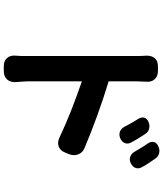

<svg xmlns="http://www.w3.org/2000/svg" viewBox="58 -884 883 1040"><g transform="rotate(90 500.0 -363.5)"><path d="M640 -726Q659 -734 677.5 -729Q696 -724 706 -707Q716 -692 729.5 -670Q743 -648 750 -634Q761 -616 755 -599Q749 -582 729 -573Q710 -565 693 -571Q676 -577 666 -596Q662 -604 654 -618.5Q646 -633 637.5 -647.5Q629 -662 623 -671Q613 -688 617 -703Q621 -718 640 -726ZM772 -779Q790 -788 809 -783.5Q828 -779 839 -762Q849 -748 863 -727Q877 -706 884 -692Q895 -674 889.5 -657Q884 -640 864 -630Q846 -621 828.5 -627Q811 -633 801 -651Q797 -659 788.5 -672.5Q780 -686 771 -700.5Q762 -715 756 -723Q745 -740 749 -755.5Q753 -771 772 -779ZM283 -81Q283 -100 283 -144Q283 -188 283 -245.5Q283 -303 283 -366Q283 -429 283 -487Q283 -545 283 -590Q283 -635 283 -656Q283 -669 282.5 -687.5Q282 -706 281 -713Q280 -742 294.5 -759.5Q309 -777 338 -777H364Q393 -777 409 -759Q425 -741 422 -712Q422 -705 421 -687.5Q420 -670 420 -656V-510Q513 -482 607.5 -447.5Q702 -413 780 -380Q806 -370 815.5 -345.5Q825 -321 814 -294L806 -275Q796 -248 773 -239.5Q750 -231 724 -244Q652 -278 574 -308.5Q496 -339 420 -365V-81Q420 -60 421.5 -44Q423 -28 424 -7Q426 22 410 40Q394 58 365 58H338Q309 58 293.5 40Q278 22 281 -6Q283 -26 283 -39Q283 -52 283 -81Z"/></g></svg>

Font: Chiron GoRound TC
Style: Bold
Weight: 700
Designer: Ryoko NISHIZUKA 西塚涼子 (kana, bopomofo & ideographs); Paul D. Hunt (Latin, Greek & Cyrillic); Sandoll Communications 산돌커뮤니
Foundry: Adobe
Version: Version 1.000;hotconv 1.1.1;makeotfexe 2.6.0